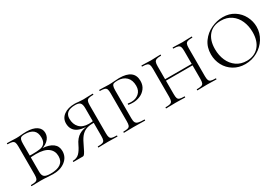

<svg xmlns="http://www.w3.org/2000/svg" viewBox="28 -1141 2610 1814"><g transform="rotate(-30 1333.5 -234.0)"><path d="M454 -142Q454 -77 402.5 -36.5Q351 4 270 4Q245 4 210 1Q197 0 178.5 -1Q160 -2 138 -2L81 -1Q64 0 36 0Q34 0 34 -6Q34 -12 36 -12Q71 -12 87 -17Q103 -22 109 -36.5Q115 -51 115 -81V-387Q115 -417 109 -431Q103 -445 87 -450.5Q71 -456 37 -456Q35 -456 35 -462Q35 -468 37 -468L81 -467Q117 -465 138 -465Q163 -465 190 -468Q200 -469 214.5 -470Q229 -471 249 -471Q320 -471 360 -444.5Q400 -418 400 -371Q400 -325 363 -292Q326 -259 268 -251L303 -260Q375 -255 414.5 -225.5Q454 -196 454 -142ZM165 -385V-256L144 -261Q161 -258 192 -258Q248 -258 279 -263.5Q310 -269 328 -289.5Q346 -310 346 -352Q346 -407 315 -432.5Q284 -458 223 -458Q199 -458 187 -452.5Q175 -447 170 -431.5Q165 -416 165 -385ZM398 -119Q398 -176 355 -209Q312 -242 222 -242Q171 -242 144 -236L165 -243V-81Q165 -43 183 -27.5Q201 -12 253 -12Q398 -12 398 -119Z M493 -12Q536 -12 562.5 -38Q589 -64 613 -115Q641 -176 685 -202Q729 -228 794 -228L801 -225Q699 -225 656 -257.5Q613 -290 613 -350Q613 -405 657.5 -438Q702 -471 776 -471Q794 -471 815 -468Q823 -468 839.5 -466.5Q856 -465 869 -465Q890 -465 928 -467L972 -468Q974 -468 974 -462Q974 -456 972 -456Q937 -456 921 -450.5Q905 -445 899 -431Q893 -417 893 -387V-81Q893 -51 899 -36.5Q905 -22 921 -17Q937 -12 972 -12Q974 -12 974 -6Q974 0 972 0Q944 0 928 -1L869 -2L808 -1Q793 0 766 0Q763 0 763 -6Q763 -12 766 -12Q801 -12 816.5 -17Q832 -22 837.5 -36Q843 -50 843 -81V-385Q843 -426 828 -442Q813 -458 775 -458Q663 -458 663 -372Q663 -312 698 -275.5Q733 -239 799 -239Q839 -239 859 -246L857 -225Q804 -226 771 -216.5Q738 -207 712.5 -181.5Q687 -156 663 -105Q641 -58 628.5 -35.5Q616 -13 609 -6.5Q602 0 595 0H493Q491 0 491 -6Q491 -12 493 -12Z M1273 -12Q1276 -12 1276 -6Q1276 0 1273 0Q1238 0 1219 -1L1147 -2L1088 -1Q1072 0 1044 0Q1042 0 1042 -6Q1042 -12 1044 -12Q1078 -12 1094 -17Q1110 -22 1115.5 -36.5Q1121 -51 1121 -81V-387Q1121 -417 1115.5 -431Q1110 -445 1094 -450.5Q1078 -456 1044 -456Q1042 -456 1042 -462Q1042 -468 1044 -468L1088 -467Q1124 -465 1146 -465Q1163 -465 1178.5 -466Q1194 -467 1206 -468Q1236 -471 1262 -471Q1424 -471 1424 -347Q1424 -300 1399.5 -267.5Q1375 -235 1338 -219.5Q1301 -204 1262 -204Q1233 -204 1213 -208Q1210 -208 1210 -213Q1210 -216 1211.5 -219Q1213 -222 1215 -221Q1233 -218 1251 -218Q1299 -218 1332.5 -246.5Q1366 -275 1366 -327Q1366 -390 1331 -424Q1296 -458 1238 -458Q1210 -458 1197 -454Q1184 -450 1178 -435Q1172 -420 1172 -385V-85Q1172 -53 1179.5 -38.5Q1187 -24 1207.5 -18Q1228 -12 1273 -12Z M1846 -456Q1843 -456 1843 -462Q1843 -468 1846 -468L1888 -467Q1926 -465 1949 -465Q1970 -465 2008 -467L2052 -468Q2054 -468 2054 -462Q2054 -456 2052 -456Q2017 -456 2001 -450.5Q1985 -445 1979 -431Q1973 -417 1973 -387V-81Q1973 -51 1979 -36.5Q1985 -22 2001 -17Q2017 -12 2052 -12Q2054 -12 2054 -6Q2054 0 2052 0Q2024 0 2008 -1L1949 -2L1888 -1Q1873 0 1846 0Q1843 0 1843 -6Q1843 -12 1846 -12Q1880 -12 1896 -17Q1912 -22 1917.5 -36.5Q1923 -51 1923 -81V-385Q1923 -415 1917.5 -429.5Q1912 -444 1896 -450Q1880 -456 1846 -456ZM1605 -244H1944V-228H1605ZM1505 -456Q1503 -456 1503 -462Q1503 -468 1505 -468L1549 -467Q1585 -465 1607 -465Q1632 -465 1668 -467L1710 -468Q1713 -468 1713 -462Q1713 -456 1710 -456Q1677 -456 1661 -450Q1645 -444 1639 -429.5Q1633 -415 1633 -385V-81Q1633 -50 1638.5 -36Q1644 -22 1659.5 -17Q1675 -12 1710 -12Q1713 -12 1713 -6Q1713 0 1710 0Q1683 0 1668 -1L1607 -2L1548 -1Q1532 0 1504 0Q1502 0 1502 -6Q1502 -12 1504 -12Q1539 -12 1555 -17Q1571 -22 1577 -36.5Q1583 -51 1583 -81V-387Q1583 -417 1577 -431Q1571 -445 1555 -450.5Q1539 -456 1505 -456Z M2125 -230Q2125 -308 2166 -365Q2207 -422 2269.5 -451Q2332 -480 2397 -480Q2467 -480 2520 -446Q2573 -412 2601.5 -357Q2630 -302 2630 -242Q2630 -174 2594 -115.5Q2558 -57 2496.5 -22.5Q2435 12 2363 12Q2293 12 2238.5 -21Q2184 -54 2154.5 -109.5Q2125 -165 2125 -230ZM2572 -216Q2572 -283 2548 -338.5Q2524 -394 2477 -427Q2430 -460 2364 -460Q2278 -460 2230.5 -405Q2183 -350 2183 -254Q2183 -186 2207.5 -130Q2232 -74 2279 -41Q2326 -8 2390 -8Q2473 -8 2522.5 -63Q2572 -118 2572 -216Z"/></g></svg>

Font: Cormorant SC Light
Style: Regular
Weight: 300
Designer: Christian Thalmann (Catharsis Fonts)
Foundry: Catharsis Fonts
Version: Version 4.000